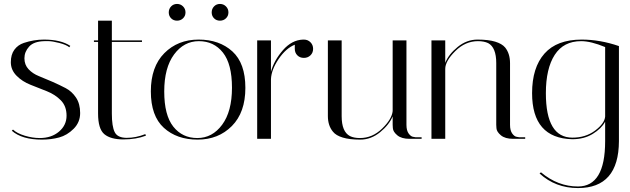

<svg xmlns="http://www.w3.org/2000/svg" viewBox="-20 -705 3198 975"><path d="M332 -465Q316 -478 280.5 -487Q245 -496 227 -496Q209 -496 206 -496Q152 -495 128 -468.5Q104 -442 104 -409Q104 -376 125 -353.5Q146 -331 177.5 -318.5Q209 -306 245.5 -290Q282 -274 313.5 -257.5Q345 -241 366 -209.5Q387 -178 387 -131Q387 -84 354 -51Q321 -18 280.5 -7Q240 4 193 4Q91 4 40 -41L46 -47Q66 -28 105.5 -16Q145 -4 182 -4Q241 -4 279.5 -36.5Q318 -69 318 -117.5Q318 -166 289 -195.5Q260 -225 218.5 -241.5Q177 -258 135 -274.5Q93 -291 64 -320.5Q35 -350 35 -389Q35 -428 53 -452.5Q71 -477 101 -487Q152 -504 203 -504Q289 -504 337 -472Z M457 -492V-500H478V-600H548V-500H701V-492H548V-128Q548 -63 562.5 -34Q577 -5 623.5 -5Q670 -5 718 -24L721 -16Q671 3 606.5 3Q542 3 510 -23.5Q478 -50 478 -129V-492Z M849 -612Q837 -624 837 -642Q837 -660 849 -672.5Q861 -685 879 -685Q897 -685 909.5 -672.5Q922 -660 922 -642Q922 -624 909.5 -612Q897 -600 879 -600Q861 -600 849 -612ZM1067 -612Q1055 -624 1055 -642Q1055 -660 1067 -672.5Q1079 -685 1097 -685Q1115 -685 1127.5 -672.5Q1140 -660 1140 -642Q1140 -624 1127.5 -612Q1115 -600 1097 -600Q1079 -600 1067 -612ZM983.5 4Q878 4 812 -56Q746 -116 746 -241Q746 -366 814.5 -435Q883 -504 988.5 -504Q1094 -504 1160 -444Q1226 -384 1226 -259Q1226 -134 1157.5 -65Q1089 4 983.5 4ZM990 -496Q914 -496 864 -428.5Q814 -361 814 -240.5Q814 -120 860 -62Q906 -4 982 -4Q1058 -4 1108 -71.5Q1158 -139 1158 -259.5Q1158 -380 1112 -438Q1066 -496 990 -496Z M1477 -457V-478Q1432 -460 1395 -405.5Q1358 -351 1356 -303V0H1286V-500H1356V-341Q1372 -399 1417 -450.5Q1462 -502 1519 -504H1523Q1543 -504 1556.5 -490.5Q1570 -477 1570 -457Q1570 -437 1556.5 -424Q1543 -411 1523 -411Q1503 -411 1490 -424Q1477 -437 1477 -457Z M1715 -115Q1715 -36 1757 -14Q1777 -4 1808 -4Q1871 -4 1920.5 -52Q1970 -100 1974 -141V-500H2044V-71Q2044 -42 2055.5 -26.5Q2067 -11 2079 -10L2090 -8H2121V0H2060Q2019 0 1997.5 -18Q1976 -36 1975 -54L1974 -71V-114Q1956 -71 1910 -33.5Q1864 4 1809.5 4Q1755 4 1720.5 -6.5Q1686 -17 1671 -36Q1645 -67 1645 -116V-500H1715Z M2586 0Q2545 0 2523.5 -18Q2502 -36 2501 -54L2500 -71V-385Q2500 -464 2459 -486Q2438 -496 2407 -496Q2343 -496 2292 -445.5Q2241 -395 2241 -355V0H2171V-500H2241V-386Q2258 -429 2304 -466.5Q2350 -504 2405 -504Q2460 -504 2494.5 -493.5Q2529 -483 2545 -464Q2570 -433 2570 -384V-71Q2570 -42 2581.5 -26.5Q2593 -11 2605 -10L2616 -8H2647V0Z M2682 -232Q2682 -362 2745 -433Q2808 -504 2934 -504Q3027 -504 3123 -471V12Q3122 250 2915 250Q2801 250 2720 176L2727 170Q2813 242 2915 242Q3053 242 3053 12V-87Q3034 -52 2990 -25Q2946 2 2886 2Q2682 -3 2682 -232ZM2887 -6Q2954 -6 3002 -42Q3050 -78 3053 -113V-466Q2981 -496 2931 -496Q2842 -496 2797 -426.5Q2752 -357 2752 -232Q2752 -6 2887 -6Z"/></svg>

Font: Italiana
Style: Regular
Weight: 400
Designer: Santiago Orozco
Foundry: Santiago Orozco
Version: Version 001.001